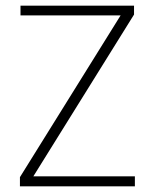

<svg xmlns="http://www.w3.org/2000/svg" viewBox="-20 -659 548 679"><path d="M457 -35.5V0H50.5V-32.5L406.5 -604.5H52.5V-639H454V-607.5L98 -35.5Z"/></svg>

Font: Anek Latin Medium ExtraLight
Style: Regular
Weight: 250
Version: Version 1.003